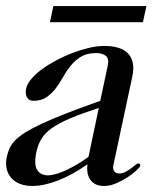

<svg xmlns="http://www.w3.org/2000/svg" viewBox="-37 -616 557 644"><path d="M294.4 -253.9Q235.8 -234.9 198 -218.8Q160.2 -202.6 136.7 -186Q113.3 -169.4 102.1 -150.6Q90.8 -131.8 85.4 -107.9Q76.2 -64.5 87.6 -46.1Q99.1 -27.8 124.5 -27.8Q131.8 -27.8 144.8 -30.8Q157.7 -33.7 174.8 -40.8Q191.9 -47.9 213.4 -59.8Q234.9 -71.8 259.8 -89.8ZM343.3 -62Q340.8 -48.3 346.2 -41.3Q351.6 -34.2 363.8 -34.2Q374 -34.2 384 -39.6Q394 -44.9 402.3 -51Q410.6 -57.1 417 -62.5Q423.3 -67.9 426.8 -67.9Q430.2 -67.9 432.1 -65.7Q434.1 -63.5 433.1 -59.1Q432.6 -55.7 420.9 -44.7Q409.2 -33.7 391.6 -22Q374 -10.3 353 -1.2Q332 7.8 312 7.8Q293.5 7.8 281.7 1Q270 -5.9 263.9 -16.4Q257.8 -26.9 256.1 -39.8Q254.4 -52.7 256.3 -64.9Q204.1 -28.3 156.7 -10.3Q109.4 7.8 71.8 7.8Q47.4 7.8 29.3 0.5Q11.2 -6.8 0 -20Q-11.2 -33.2 -14.9 -51Q-18.6 -68.8 -14.2 -89.8Q-10.7 -106 -4.4 -119.6Q2 -133.3 15.1 -146.5Q28.3 -159.7 50 -173.1Q71.8 -186.5 105.5 -202.1Q139.2 -217.8 186.8 -236.3Q234.4 -254.9 299.3 -277.8L324.2 -395Q329.6 -418 318.6 -428Q307.6 -438 284.7 -438Q254.9 -438 235.1 -426Q215.3 -414.1 200.9 -396.5Q186.5 -378.9 174.8 -357.9Q163.1 -336.9 149.7 -319.3Q136.2 -301.8 118.7 -289.8Q101.1 -277.8 74.2 -277.8Q60.1 -277.8 53.5 -289.8Q46.9 -301.8 50.8 -319.8Q54.2 -335 68.4 -351.6Q82.5 -368.2 103.8 -383.8Q125 -399.4 151.6 -413.6Q178.2 -427.7 206.3 -438.5Q234.4 -449.2 262 -455.6Q289.6 -461.9 313 -461.9Q339.4 -461.9 359.6 -455.8Q379.9 -449.7 392.1 -437Q404.3 -424.3 408.4 -405Q412.6 -385.7 406.7 -358.9ZM442.4 -541.5H130.4L142.1 -595.7H454.1Z"/></svg>

Font: XB Zar
Style: Italic
Weight: 400
Italic angle: -12°
Designer: Behnam
Foundry: Irmug
Version: Version 8.005 2009